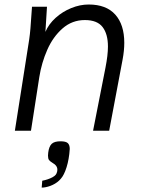

<svg xmlns="http://www.w3.org/2000/svg" viewBox="-20 -580 640 852"><path d="M118.5 -501.5 122 -550H188.5L181.5 -438.5Q196 -473 226.8 -500.8Q257.5 -528.5 296.2 -544.2Q335 -560 373.5 -560Q451.5 -560 491.5 -515.2Q531.5 -470.5 531.5 -390Q531.5 -355.5 524 -315.5L464.5 0H393L448 -279.5Q459 -335.5 459 -373.5Q459 -429 435.2 -460Q411.5 -491 356.5 -491Q300 -491 257.5 -453.8Q215 -416.5 189.8 -359Q164.5 -301.5 154.5 -238.5L117.5 0H46L109.5 -404.5Q113 -428.5 115 -453Q117 -477.5 118.5 -501.5ZM213 206.5Q223 201 227.5 195.2Q232 189.5 234 179.5Q234.5 177 234.5 172Q234.5 159.5 223 149.5Q219 146 212 142Q202 136 197.5 130Q193 124 193 110.5L194 97Q197.5 70 209.2 58.5Q221 47 248.5 47Q272 47 280.8 55Q289.5 63 289.5 81Q289.5 86.5 287.5 103.5Q282.5 146 269.5 179Q263.5 194 257 203.8Q250.5 213.5 242 221.5Q226 236.5 203 245Q182 252.5 165 252.5L167.5 222Q193.5 217 213 206.5Z"/></svg>

Font: JuliaMono Light
Style: Italic
Weight: 300
Italic angle: -9°
Monospace: yes
Designer: cormullion
Foundry: corm
Version: Version 0.054; ttfautohint (v1.8.4)